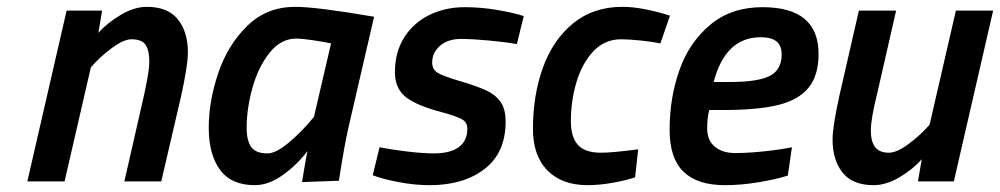

<svg xmlns="http://www.w3.org/2000/svg" viewBox="-20 -531 2927 562"><path d="M175 -500H279L268 -435Q294 -464 333.5 -487.5Q373 -511 410 -511Q471 -511 500.5 -474.5Q530 -438 530 -377Q530 -340 510 -249L452 0H344L399 -241Q405 -267 411 -299.5Q417 -332 417 -351Q417 -384 406 -400Q395 -416 365 -416Q342 -416 307.5 -390.5Q273 -365 246 -334L169 0H60Z M591 -157Q591 -235 619 -317.5Q647 -400 704 -455.5Q761 -511 844 -511Q906 -511 1075 -482L1000 -158Q988 -106 972 -2L864 2Q877 -78 880 -89Q851 -50 809 -19.5Q767 11 726 11Q657 11 624 -34Q591 -79 591 -157ZM899 -189 949 -404Q925 -409 894.5 -413.5Q864 -418 847 -418Q802 -418 769 -376.5Q736 -335 719 -274Q702 -213 702 -157Q702 -119 715.5 -100.5Q729 -82 763 -82Q788 -82 827 -115Q866 -148 899 -189Z M1071 -18 1091 -100Q1126 -93 1172 -87.5Q1218 -82 1250 -82Q1298 -82 1323 -100.5Q1348 -119 1348 -154Q1348 -173 1332 -182Q1316 -191 1272 -203Q1202 -221 1169 -246Q1136 -271 1136 -320Q1136 -379 1163.5 -422Q1191 -465 1237.5 -487.5Q1284 -510 1340 -510Q1387 -510 1434.5 -502Q1482 -494 1513 -484L1493 -402Q1459 -408 1410.5 -412.5Q1362 -417 1329 -417Q1291 -417 1268 -397Q1245 -377 1245 -348Q1245 -328 1261 -318Q1277 -308 1325 -294Q1376 -279 1403 -266.5Q1430 -254 1445 -233Q1460 -212 1460 -175Q1460 -84 1398.5 -36.5Q1337 11 1238 11Q1193 11 1146.5 2Q1100 -7 1071 -18Z M1540 -154Q1540 -253 1569.5 -334Q1599 -415 1658 -463Q1717 -511 1802 -511Q1834 -511 1873 -503Q1912 -495 1941 -485L1913 -404Q1889 -409 1854.5 -412.5Q1820 -416 1798 -416Q1750 -416 1717 -381Q1684 -346 1667.5 -291Q1651 -236 1651 -176Q1651 -130 1671.5 -107Q1692 -84 1739 -84Q1773 -84 1848 -94L1839 -12Q1813 -3 1773.5 4Q1734 11 1700 11Q1625 11 1582.5 -32Q1540 -75 1540 -154Z M1940 -151Q1940 -245 1969 -326.5Q1998 -408 2059.5 -459Q2121 -510 2212 -510Q2376 -510 2376 -373Q2376 -310 2346.5 -274Q2317 -238 2257 -223.5Q2197 -209 2098 -209H2056Q2050 -187 2050 -155Q2050 -120 2072.5 -101.5Q2095 -83 2132 -83Q2169 -83 2216.5 -88Q2264 -93 2298 -100L2286 -17Q2251 -6 2200 2.5Q2149 11 2102 11Q2021 11 1980.5 -28.5Q1940 -68 1940 -151ZM2116 -291Q2199 -291 2233.5 -309Q2268 -327 2268 -371Q2268 -398 2252.5 -410Q2237 -422 2207 -422Q2103 -422 2069 -291Z M2417 -123Q2417 -160 2437 -251L2494 -500H2603L2548 -259Q2529 -183 2529 -149Q2529 -117 2541.5 -100.5Q2554 -84 2582 -84Q2605 -84 2639.5 -109.5Q2674 -135 2701 -166L2778 -500H2887L2772 0H2667L2678 -65Q2653 -36 2613.5 -12.5Q2574 11 2537 11Q2476 11 2446.5 -25.5Q2417 -62 2417 -123Z"/></svg>

Font: Cairo SemiBold
Style: Italic
Weight: 600
Italic angle: -13°
Designer: Mohamed Gaber, Accademia di Belle Arti di Urbino and others
Foundry: Kief Type Foundry, Accademia di Belle Arti di Urbino and others
Version: Version 3.011